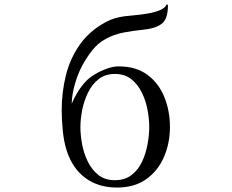

<svg xmlns="http://www.w3.org/2000/svg" viewBox="-20 -840 1040 862"><path d="M650 -270Q650 -305 642.5 -346Q635 -387 617 -424Q599 -461 569.5 -484.5Q540 -508 496 -508Q452 -508 422.5 -484.5Q393 -461 375 -424Q357 -387 349 -346Q341 -305 341 -270Q341 -234 348.5 -193Q356 -152 374 -115Q392 -78 421.5 -54.5Q451 -31 496 -31Q541 -31 571 -54.5Q601 -78 618 -114.5Q635 -151 642.5 -192.5Q650 -234 650 -270ZM743 -270Q743 -197 716 -135Q689 -73 636.5 -35.5Q584 2 505 2Q422 2 364 -40.5Q306 -83 280 -162Q267 -202 262 -252Q257 -302 257 -345Q257 -425 275.5 -500.5Q294 -576 337.5 -638.5Q381 -701 455 -741Q475 -752 496 -758Q517 -764 539 -767Q555 -769 583 -771.5Q611 -774 641.5 -779Q672 -784 696 -793.5Q720 -803 728 -819L730 -820Q734 -820 734 -816Q734 -753 704.5 -732Q675 -711 618 -706Q577 -702 535 -694Q493 -686 456 -666Q420 -647 394.5 -614.5Q369 -582 350 -547Q330 -510 316.5 -463.5Q303 -417 302 -375Q313 -401 329 -427Q345 -453 364 -473Q380 -491 406 -506.5Q432 -522 460.5 -532Q489 -542 512 -542Q591 -542 642 -504Q693 -466 718 -404Q743 -342 743 -270Z"/></svg>

Font: Kaisei Opti
Style: Regular
Weight: 400
Designer: Font-Kai, 金井和夫
Foundry: KAZUO KANAI
Version: Version 5.003